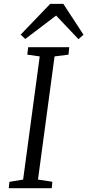

<svg xmlns="http://www.w3.org/2000/svg" viewBox="-20 -997 462 1017"><path d="M26.4 0H253.9L257.3 -34.2L181.2 -45.9L269 -698.2L342.8 -707.5L346.7 -747.1H129.4L124.5 -707.5L190.4 -698.2L102.5 -45.9L29.8 -33.7ZM113.8 -790.5 277.3 -914.6 395.5 -789.6 422.4 -813 315.4 -976.6H246.1L89.4 -813.5Z"/></svg>

Font: Merriweather
Style: Light Italic
Weight: 300
Italic angle: -7.5°
Designer: Eben Sorkin
Foundry: Eben Sorkin
Version: Version 1.001